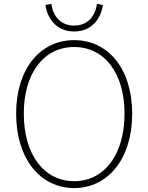

<svg xmlns="http://www.w3.org/2000/svg" viewBox="-20 -943 754 976"><path d="M357 13C529 13 652 -136 652 -365C652 -594 529 -739 357 -739C185 -739 62 -594 62 -365C62 -136 185 13 357 13ZM357 -22C204 -22 101 -157 101 -365C101 -573 204 -704 357 -704C510 -704 613 -573 613 -365C613 -157 510 -22 357 -22ZM357 -783C453 -783 495 -857 503 -918L473 -923C465 -866 430 -813 357 -813C284 -813 249 -866 241 -923L211 -918C219 -857 261 -783 357 -783Z"/></svg>

Font: Source Han Sans JP VF
Style: Regular
Weight: 250
Designer: Ryoko NISHIZUKA 西塚涼子 (kana, bopomofo & ideographs); Paul D. Hunt (Latin, Greek & Cyrillic); Sandoll Communications 산돌커뮤니
Foundry: Adobe
Version: Version 2.004;hotconv 1.0.118;makeotfexe 2.5.65603